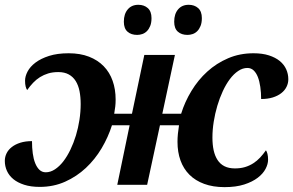

<svg xmlns="http://www.w3.org/2000/svg" viewBox="-20 -767 1217 797"><path d="M444.8 -247.1Q429.2 -197.8 401.9 -151.6Q374.5 -105.5 336.4 -69.8Q298.3 -34.2 250.2 -12.7Q202.1 8.8 145 8.8Q107.9 8.8 80.6 0Q53.2 -8.8 35.4 -23.4Q17.6 -38.1 8.8 -57.6Q0 -77.1 0 -99.1Q0 -115.7 7.3 -130.6Q14.6 -145.5 29.1 -156.7Q43.5 -168 64.5 -174.6Q85.4 -181.2 112.8 -181.2Q112.8 -153.8 116 -130.4Q119.1 -106.9 126.2 -89.4Q133.3 -71.8 144 -61.8Q154.8 -51.8 169.9 -51.8Q189.5 -51.8 208 -64Q226.6 -76.2 242.7 -96.9Q258.8 -117.7 272.2 -145.5Q285.6 -173.3 295.2 -204.8Q304.7 -236.3 309.8 -269.5Q314.9 -302.7 314.9 -335Q314.9 -364.3 310.1 -388.7Q305.2 -413.1 294.2 -430.7Q283.2 -448.2 265.4 -458Q247.6 -467.8 222.2 -467.8Q198.7 -467.8 180.2 -462.2Q161.6 -456.5 146 -446.8Q130.4 -437 117.4 -423.3Q104.5 -409.7 92.8 -393.1Q88.9 -398.4 86.4 -408.2Q84 -418 84 -432.1Q84 -450.2 94.5 -470.2Q105 -490.2 127.2 -507.1Q149.4 -523.9 183.6 -534.9Q217.8 -545.9 265.1 -545.9Q313 -545.9 349.4 -531.7Q385.7 -517.6 410.4 -492.2Q435.1 -466.8 447.5 -431.6Q460 -396.5 460 -354Q460 -337.4 458.5 -325.2Q457 -313 454.1 -294.9H527.8L579.1 -539.1H706.1L653.8 -294.9H731.9Q747.1 -344.2 774.7 -389.6Q802.2 -435.1 840.3 -469.7Q878.4 -504.4 926.8 -525.1Q975.1 -545.9 1032.2 -545.9Q1069.3 -545.9 1096.4 -537.1Q1123.5 -528.3 1141.4 -513.7Q1159.2 -499 1168 -479.5Q1176.8 -460 1176.8 -438Q1176.8 -421.4 1169.4 -406.5Q1162.1 -391.6 1147.7 -380.4Q1133.3 -369.1 1112.3 -362.5Q1091.3 -356 1064 -356Q1064 -382.8 1060.5 -406.5Q1057.1 -430.2 1050.3 -447.5Q1043.5 -464.8 1032.7 -474.9Q1022 -484.9 1006.8 -484.9Q987.3 -484.9 968.8 -472.4Q950.2 -460 934.1 -438.5Q918 -417 904.8 -388.4Q891.6 -359.9 882.1 -327.9Q872.6 -295.9 867.2 -262Q861.8 -228 861.8 -195.8Q861.8 -166.5 866.9 -143.1Q872.1 -119.6 883.1 -102.8Q894 -85.9 911.9 -76.9Q929.7 -67.9 955.1 -67.9Q978.5 -67.9 997.1 -73.5Q1015.6 -79.1 1031.2 -89.1Q1046.9 -99.1 1059.6 -112.8Q1072.3 -126.5 1084 -143.1Q1087.9 -137.7 1090.3 -127.9Q1092.8 -118.2 1092.8 -104Q1092.8 -85.9 1082.3 -65.9Q1071.8 -45.9 1049.8 -29.1Q1027.8 -12.2 993.7 -1.2Q959.5 9.8 912.1 9.8Q864.3 9.8 827.6 -3.7Q791 -17.1 766.4 -41.7Q741.7 -66.4 729.2 -101.1Q716.8 -135.7 716.8 -178.2Q716.8 -194.8 718.5 -211.9Q720.2 -229 723.1 -247.1H644L590.8 0H466.8L518.1 -247.1ZM608.9 -691.9Q608.9 -672.4 603.5 -659.2Q598.1 -646 589.8 -637.7Q581.5 -629.4 570.8 -625.7Q560.1 -622.1 549.3 -622.1Q524.4 -622.1 509.3 -635.5Q494.1 -648.9 494.1 -676.8Q494.1 -709 510.3 -728Q526.4 -747.1 554.2 -747.1Q578.1 -747.1 593.5 -733.4Q608.9 -719.7 608.9 -691.9ZM817.9 -691.9Q817.9 -672.4 812.5 -659.2Q807.1 -646 798.8 -637.7Q790.5 -629.4 779.8 -625.7Q769 -622.1 758.3 -622.1Q733.4 -622.1 718.3 -635.5Q703.1 -648.9 703.1 -676.8Q703.1 -709 719.2 -728Q735.4 -747.1 763.2 -747.1Q787.1 -747.1 802.5 -733.4Q817.9 -719.7 817.9 -691.9Z"/></svg>

Font: Droid Serif
Style: Bold Italic
Weight: 700
Italic angle: -12°
Designer: Monotype Design team
Foundry: Monotype Imaging Inc.
Version: Version 1.03